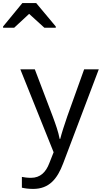

<svg xmlns="http://www.w3.org/2000/svg" viewBox="-131 -986 661 1246"><path d="M-111 -806H-39L58 -896L157 -806H231V-814L104 -966H14L-111 -814ZM1 -536 217 2 189 73C167 131 131 168 70 168C47 168 25 165 11 162V232C28 236 52 240 84 240C188 240 241 175 279 74L510 -536H415L306 -232C287 -177 268 -118 260 -85H256C248 -129 231 -177 211 -231L95 -536Z"/></svg>

Font: Noto Sans Tifinagh Agraw Imazighen
Style: Regular
Weight: 400
Designer: JamraPatel
Foundry: JamraPatel LLC
Version: Version 2.006